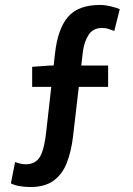

<svg xmlns="http://www.w3.org/2000/svg" viewBox="-20 -663 538 776"><path d="M102 93Q49 92 24 78L41 -8Q52 -4 63 -1.5Q74 1 86 1Q125 0 142.5 -31Q160 -62 168 -141L202 -444Q213 -546 254.5 -594.5Q296 -643 384 -643Q404 -643 427 -637.5Q450 -632 464 -626L442 -538Q432 -541 420 -545.5Q408 -550 393 -550Q356 -550 338 -522Q320 -494 315 -454L275 -110Q268 -52 250.5 -6Q233 40 197.5 66.5Q162 93 102 93ZM110 -312V-393L180 -398H417V-312Z"/></svg>

Font: Narnoor SemiBold
Style: Regular
Weight: 600
Designer: S. Sridhar Murthy
Foundry: SIL International
Version: Version 3.000